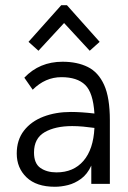

<svg xmlns="http://www.w3.org/2000/svg" viewBox="-20 -703 490 734"><path d="M190 11Q119 11 81.5 -25Q44 -61 44 -116Q44 -168 71.5 -203.5Q99 -239 146 -257Q193 -275 251 -275Q271 -275 293.5 -273.5Q316 -272 341 -269Q336 -349 305.5 -378.5Q275 -408 215 -408Q153 -408 105 -360L73 -406Q131 -467 219 -467Q275 -467 315.5 -447Q356 -427 378 -378.5Q400 -330 400 -243V0H329V-70Q314 -37 290 -19.5Q266 -2 240 4.5Q214 11 190 11ZM110 -120Q110 -78 134.5 -61Q159 -44 196 -44Q261 -44 299 -88Q337 -132 341 -214Q320 -217 298 -219Q276 -221 256 -221Q191 -221 150.5 -197.5Q110 -174 110 -120ZM127 -509 89 -543 214 -683H236L361 -543L323 -509L225 -615Z"/></svg>

Font: Inconsolata SemiCondensed
Style: Regular
Weight: 400
Width: 4
Monospace: yes
Designer: Raph Levien, Cyreal, Brenton Simpson
Foundry: Raph Levien, Cyreal, Google
Version: Version 3.001; ttfautohint (v1.8.2.53-6de2)